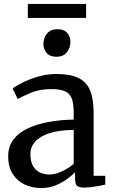

<svg xmlns="http://www.w3.org/2000/svg" viewBox="-20 -942 576 973"><path d="M189 11Q144 11 106 -6.5Q68 -24 44.8 -59.8Q21.5 -95.5 21.5 -150Q21.5 -200.5 48.8 -235.8Q76 -271 123 -292.5Q170 -314 229.5 -324.5Q289 -335 353.5 -336V-371.5Q353.5 -416.5 343.8 -442.5Q334 -468.5 309.5 -479.5Q285 -490.5 239.5 -490.5Q181 -490.5 137.2 -472Q93.5 -453.5 69.5 -440.5L44 -493Q54 -502 87.2 -519.8Q120.5 -537.5 167.5 -552.2Q214.5 -567 266 -567Q336.5 -567 377.8 -546.8Q419 -526.5 436.8 -483.2Q454.5 -440 454.5 -370.5V-51H513.5V-6.5Q502.5 -4 484.2 -0.5Q466 3 445.8 5.8Q425.5 8.5 408.5 8.5Q382.5 8.5 371.5 0.5Q360.5 -7.5 360.5 -37V-69Q348 -56.5 323.5 -37.5Q299 -18.5 264.8 -3.8Q230.5 11 189 11ZM232.5 -57.5Q259 -57.5 293.2 -73.2Q327.5 -89 353.5 -111.5V-283.5Q278.5 -283 230 -267Q181.5 -251 157.8 -223.8Q134 -196.5 134 -162Q134 -124.5 147 -101.5Q160 -78.5 182.2 -68Q204.5 -57.5 232.5 -57.5ZM264.5 -654.5Q232.5 -654.5 216.2 -674Q200 -693.5 200 -719.5Q200 -748.5 217.8 -771.2Q235.5 -794 272 -794H273Q304.5 -794 320.8 -775Q337 -756 337 -729.5Q337 -700.5 319.2 -677.5Q301.5 -654.5 265.5 -654.5ZM416.5 -922V-851H121V-922Z"/></svg>

Font: Merriweather Light 18pt
Style: Regular
Weight: 400
Version: Version 2.100